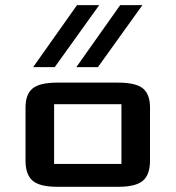

<svg xmlns="http://www.w3.org/2000/svg" viewBox="-20 -718 675 738"><path d="M356.4 -460H273.4L441.9 -698.2H527.3ZM190.4 -460H107.4L275.9 -698.2H361.3ZM446.8 -317.4H188V-87.9H446.8ZM556.6 -100.1Q556.6 -46.9 529.3 -23.4Q502 0 434.6 0H200.2Q132.8 0 105.5 -23.4Q78.1 -46.9 78.1 -100.1V-305.2Q78.1 -355.5 105.2 -377.9Q132.3 -400.4 200.2 -400.4H434.6Q502.4 -400.4 529.5 -377.9Q556.6 -355.5 556.6 -305.2Z"/></svg>

Font: Squarish Sans CT
Style: Regular
Weight: 400
Version: Version 0.9